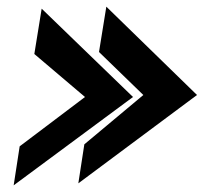

<svg xmlns="http://www.w3.org/2000/svg" viewBox="-20 -567 611 576"><path d="M21 -11 379 -276 105 -541 83 -405 235 -276 39 -128ZM215 -17 571 -282 299 -547 277 -411 410 -282 233 -134Z"/></svg>

Font: Charger Sport
Style: UltNrwObl
Weight: 1000
Designer: Jasper
Foundry: Cannot Into Space Fonts
Version: Version 1.1